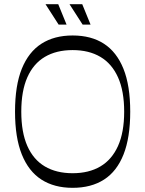

<svg xmlns="http://www.w3.org/2000/svg" viewBox="-20 -885 696 920"><path d="M328 15Q240 15 178.5 -24.5Q117 -64 84.5 -145Q52 -226 52 -350Q52 -475 84.5 -555.5Q117 -636 178.5 -675.5Q240 -715 328 -715Q417 -715 478 -675.5Q539 -636 571.5 -555.5Q604 -475 604 -350Q604 -226 572 -145Q540 -64 478.5 -24.5Q417 15 328 15ZM328 -55Q406 -55 461 -87.5Q516 -120 545.5 -185.5Q575 -251 575 -350Q575 -449 545.5 -514.5Q516 -580 461 -612.5Q406 -645 328 -645Q250 -645 195 -612.5Q140 -580 111 -514.5Q82 -449 82 -350Q82 -251 111 -185.5Q140 -120 195 -87.5Q250 -55 328 -55ZM376 -767 313 -865H374L414 -767ZM261 -767 198 -865H259L299 -767Z"/></svg>

Font: Ojuju
Style: Regular
Weight: 400
Designer: Chisaokwu Joboson, Mirko Velimirovic
Foundry: Udi Foundry
Version: Version 1.000